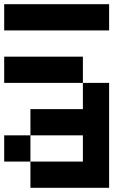

<svg xmlns="http://www.w3.org/2000/svg" viewBox="-20 -895 665 915"><path d="M0 -125V-250H125V-125ZM0 -500V-625H375V-500ZM0 -750V-875H500V-750ZM125 -250V-375H375V-500H500V0H125V-125H375V-250Z"/></svg>

Font: Galmuri7 Regular
Style: Regular
Weight: 400
Designer: Lee Minseo (quiple)
Version: Version 2.399;hotconv 1.1.1;makeotfexe 2.6.0 DEVELOPMENT